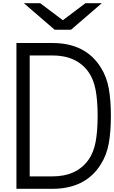

<svg xmlns="http://www.w3.org/2000/svg" viewBox="-20 -1187 717 1207"><path d="M323.6 -1000 130.2 -1166.7H233.1L375 -1059.9L516.9 -1166.7H619.8L426.4 -1000ZM308.6 -916.7Q518.2 -916.7 613.9 -762.4Q651 -703.8 664.1 -629.6Q677.1 -555.3 677.1 -458.3Q677.1 -361.3 664.1 -287.1Q651 -212.9 613.9 -154.3Q518.2 0 308.6 0H83.3V-916.7ZM537.1 -733.1Q462.9 -838.5 308.6 -838.5H166.7V-78.1H308.6Q462.9 -78.1 537.1 -183.6Q568.4 -227.9 581.1 -294.9Q593.8 -362 593.8 -458.3Q593.8 -554.7 581.1 -621.7Q568.4 -688.8 537.1 -733.1Z"/></svg>

Font: Monoid
Style: Regular
Weight: 400
Width: 4
Monospace: yes
Designer: Andreas Larsen (@larsenwork)
Version: Version 0.61